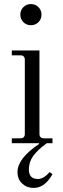

<svg xmlns="http://www.w3.org/2000/svg" viewBox="-20 -704 310 944"><path d="M132 -580Q110 -580 95 -595Q80 -610 80 -632Q80 -654 95 -669Q110 -684 132 -684Q154 -684 169 -669Q184 -654 184 -632Q184 -610 169 -595Q154 -580 132 -580ZM38 0V-24H80Q102 -24 102 -46V-410Q102 -432 80 -432H38V-456H174V-46Q174 -24 196 -24H238V0H210Q165 33 143.5 62.5Q122 92 122 129Q122 176 166 176Q195 176 224 142L238 152Q201 220 145 220Q112 220 89 198.5Q66 177 66 142Q66 75 172 4V0Z"/></svg>

Font: Old Standard TT
Style: Regular
Weight: 400
Designer: Alexey Kryukov <alexios@thessalonica.org.ru>
Version: Version 2.2